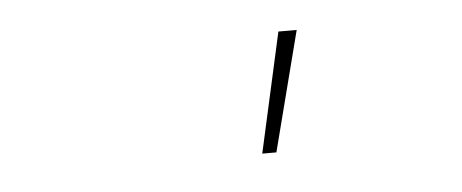

<svg xmlns="http://www.w3.org/2000/svg" viewBox="-27 -787 554 230"><g transform="rotate(-5 250.0 -672.0)"><path d="M281 -600 313 -744H335L298 -600Z"/></g></svg>

Font: Iosevka Thin
Style: Italic
Weight: 100
Italic angle: -9°
Monospace: yes
Designer: Belleve Invis
Foundry: Belleve Invis
Version: Version 32.5.0; ttfautohint (v1.8.4)